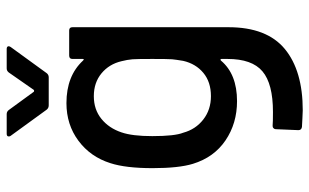

<svg xmlns="http://www.w3.org/2000/svg" viewBox="-198 -540 937 582"><g transform="rotate(-90 271.0 -249.5)"><path d="M382.8 -467.8V-499Q382.8 -508.8 393.1 -508.8H469.2Q479 -508.8 479 -499V-25.9Q479 90.3 413.1 144.8Q347.2 199.2 227.1 199.2Q220.7 199.2 203.4 198.2Q186 197.3 176.8 196.8Q167 195.3 167 186L169.9 117.2Q169.9 113.3 173.1 110.4Q176.3 107.4 181.2 107.9Q189.9 108.9 222.2 108.9Q307.6 108.9 345.2 77.1Q382.8 45.4 382.8 -28.8V-46.9Q382.8 -49.3 381.3 -50Q379.9 -50.8 377.9 -48.8Q336.9 0 254.9 0Q187.5 0 136 -34.9Q84.5 -69.8 64.9 -133.8Q51.8 -176.8 51.8 -255.9Q51.8 -337.4 66.9 -383.8Q85.9 -444.3 134.8 -480.7Q183.6 -517.1 249 -517.1Q331.5 -517.1 377.9 -466.8Q382.8 -461.9 382.8 -467.8ZM377 -163.1Q380.9 -186.5 381.8 -196.8Q382.8 -209 382.8 -256.8Q382.8 -304.7 381.8 -316.9Q380.4 -333 376 -350.1Q367.2 -387.7 339.1 -410.9Q311 -434.1 270 -434.1Q229.5 -434.1 201.2 -411.1Q172.9 -388.2 160.2 -350.1Q148.9 -317.4 148.9 -256.8Q148.9 -188.5 159.2 -163.1Q169.4 -125.5 199.2 -102.3Q229 -79.1 270 -79.1Q313 -79.1 340.6 -102.1Q368.2 -125 377 -163.1ZM229 -577.1 149.9 -686Q147.9 -688 147.9 -691.9Q147.9 -698.2 155.8 -698.2H215.8Q223.1 -698.2 228 -691.9L283.2 -616.2Q284.2 -615.2 286.1 -615.2Q288.1 -615.2 289.1 -616.2L341.8 -691.9Q346.7 -698.2 354 -698.2H413.1Q418.9 -698.2 420.7 -694.8Q422.4 -691.4 418.9 -686L339.8 -577.1Q335 -570.8 327.1 -570.8H242.2Q233.9 -570.8 229 -577.1Z"/></g></svg>

Font: Gruenseis Font Medium
Style: Regular
Weight: 500
Designer: Jeremy Tribby
Foundry: Tribby Type
Version: Version 1.408;Glyphs 3.1.2 (3151)